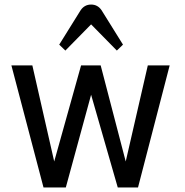

<svg xmlns="http://www.w3.org/2000/svg" viewBox="-20 -823 811 843"><path d="M30 0ZM725 -536 586 0H497L380 -407L269 0H171L30 -536H122L218 -114L336 -536H422L532 -114L629 -536ZM380 -716 267 -601 240 -627 334 -778Q351 -803 380 -803Q409 -803 426 -778L520 -627L493 -601Z"/></svg>

Font: Myanmar Chatu
Style: Regular
Weight: 400
Designer: Danh Hong
Foundry: Google Inc.
Version: Version 2.00 November 20, 2015